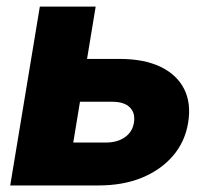

<svg xmlns="http://www.w3.org/2000/svg" viewBox="-20 -566 643 586"><path d="M179.2 -386.2H344.7Q419.9 -386.2 470 -362.1Q520 -337.9 542 -294.4Q564 -251 554.2 -191.4Q544.9 -133.8 508.3 -90.8Q471.7 -47.9 413.8 -23.9Q356 0 280.8 0H11.2L101.6 -545.9H272L203.6 -130.9H302.2Q338.4 -130.9 361.3 -147.2Q384.3 -163.6 388.7 -191.4Q393.6 -221.2 376.2 -238.3Q358.9 -255.4 322.8 -255.4H157.2Z"/></svg>

Font: Inter ExtraBold
Style: Italic
Weight: 800
Italic angle: -9.3988°
Designer: Rasmus Andersson
Foundry: rsms
Version: Version 4.001;git-66647c0bb